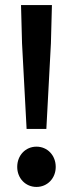

<svg xmlns="http://www.w3.org/2000/svg" viewBox="-20 -726 288 758"><path d="M85 -217H163L181 -555L185 -706H63L67 -555ZM124 12C167 12 200 -22 200 -67C200 -113 167 -147 124 -147C81 -147 48 -113 48 -67C48 -22 81 12 124 12Z"/></svg>

Font: Source Sans Pro Semibold
Style: Regular
Weight: 600
Designer: Paul D. Hunt
Foundry: Adobe Systems Incorporated
Version: Version 3.006;hotconv 1.0.111;makeotfexe 2.5.65597